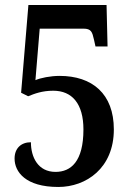

<svg xmlns="http://www.w3.org/2000/svg" viewBox="-20 -734 524 764"><path d="M212 10C323 10 433 -65 433 -219C433 -361 347 -432 217 -432C181 -432 141 -424 121 -415L138 -620H312C343 -620 347 -607 354 -576L360 -549H408L404 -714H93L64 -365L92 -351C117 -361 147 -373 192 -373C267 -373 312 -321 312 -219C312 -91 262 -50 201 -50C131 -50 103 -109 103 -168C64 -168 38 -144 38 -103C38 -50 82 10 212 10Z"/></svg>

Font: Noto Serif Georgian Condensed SemiBold
Style: Regular
Weight: 600
Width: 3
Designer: Monotype Design Team, Akaki Razmadze
Foundry: Google LLC
Version: Version 2.003